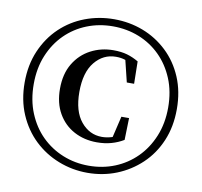

<svg xmlns="http://www.w3.org/2000/svg" viewBox="-84 -849 1006 958"><g transform="rotate(10 418.5 -370.0)"><path d="M419 19Q342 19 272 -8.5Q202 -36 148.5 -87Q95 -138 64 -210Q33 -282 33 -371Q33 -460 64 -532Q95 -604 148.5 -655Q202 -706 272 -732.5Q342 -759 419 -759Q497 -759 566 -732.5Q635 -706 689 -655Q743 -604 773.5 -532Q804 -460 804 -371Q804 -282 773.5 -210Q743 -138 689 -87Q635 -36 566 -8.5Q497 19 419 19ZM419 -17Q490 -17 551.5 -42Q613 -67 659.5 -113.5Q706 -160 733 -225.5Q760 -291 760 -371Q760 -452 733 -517Q706 -582 659.5 -628Q613 -674 551.5 -698.5Q490 -723 419 -723Q349 -723 287.5 -698.5Q226 -674 179.5 -628Q133 -582 106 -517Q79 -452 79 -371Q79 -290 106 -224.5Q133 -159 179.5 -113Q226 -67 287.5 -42Q349 -17 419 -17ZM439 -139Q375 -139 323.5 -166.5Q272 -194 242 -246Q212 -298 212 -371Q212 -446 243.5 -498.5Q275 -551 327.5 -578.5Q380 -606 442 -606Q482 -606 511.5 -597.5Q541 -589 570 -572L572 -459H535L504 -586L551 -544Q528 -562 507 -569Q486 -576 460 -576Q396 -576 353 -523.5Q310 -471 310 -372Q310 -274 353 -222Q396 -170 459 -170Q482 -170 506.5 -177Q531 -184 554 -201L509 -163L538 -286H577L574 -175Q546 -158 512.5 -148.5Q479 -139 439 -139Z"/></g></svg>

Font: Noto Serif TC
Style: Bold
Weight: 700
Designer: Ryoko NISHIZUKA 西塚涼子 (kana & ideographs); Frank Grießhammer (Latin, Greek & Cyrillic); Wenlong ZHANG 张文龙 (bopomofo); San
Foundry: Adobe
Version: Version 2.002-H1;hotconv 1.1.0;makeotfexe 2.6.0